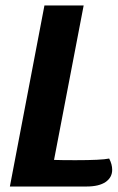

<svg xmlns="http://www.w3.org/2000/svg" viewBox="-20 -680 432 700"><path d="M177 -97Q203 -96 255 -96Q350 -96 378 -102Q389 -81 389 -61Q389 -33 365 -16.5Q341 0 295 0H16L142 -660H285Z"/></svg>

Font: Sansita Medium Italic
Style: Regular
Weight: 500
Italic angle: -11°
Designer: Pablo Cosgaya
Foundry: Omnibus-Type
Version: Version 1.006